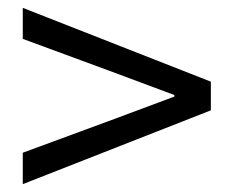

<svg xmlns="http://www.w3.org/2000/svg" viewBox="-20 -615 595 489"><path d="M38 -146V-226L274 -313L424 -369V-373L274 -429L38 -516V-595L517 -407V-334Z"/></svg>

Font: Noto Sans CJK KR Regular (TTF)
Style: Regular
Weight: 400
Designer: Ryoko NISHIZUKA 西塚涼子 (kana & ideographs); Paul D. Hunt (Latin, Greek & Cyrillic); Wenlong ZHANG 张文龙 (bopomofo); Sandoll 
Foundry: Adobe Systems Incorporated
Version: Version 1.004;PS 1.004;hotconv 1.0.82;makeotf.lib2.5.63406